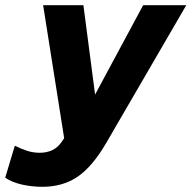

<svg xmlns="http://www.w3.org/2000/svg" viewBox="-108 -520 737 739"><path d="M55 199Q15 199 -23 190.5Q-61 182 -88 164L-51 41Q-29 52 -5 60Q19 68 45 68Q71 68 92 58.5Q113 49 128 28L139 12L58 -500H213L258 -156L443 -500H609L301 30Q248 121 191 160Q134 199 55 199Z"/></svg>

Font: Prodigy Sans
Style: Bold Italic
Weight: 700
Italic angle: -13°
Designer: Wei Huang
Foundry: Wei Huang
Version: Version 1.003; ttfautohint (v1.8.3)